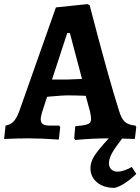

<svg xmlns="http://www.w3.org/2000/svg" viewBox="-30 -673 683 934"><path d="M611 139 633 173Q605 200 577.5 218Q550 236 527 241Q475 241 442.5 214.5Q410 188 410 145Q410 117 427 88.5Q444 60 499 0Q420 0 336 8L331 0L336 -59Q370 -62 385.5 -65.5Q401 -69 407 -75.5Q413 -82 413 -95Q413 -107 408 -130L387 -207Q335 -209 295 -209Q277 -209 220 -204L199 -202L174 -125Q168 -103 168 -94Q168 -76 178.5 -69Q189 -62 215 -62H258L263 -55L256 6Q171 0 110 0Q59 0 -10 3L-3 -62Q20 -66 35 -81Q50 -96 63 -130L242 -637L395 -653L406 -648Q498 -294 550 -131Q561 -95 578 -80Q595 -65 629 -62L633 -55L626 3L564 1Q527 49 513.5 74.5Q500 100 500 121Q500 140 511.5 151Q523 162 542 162Q557 162 576 155.5Q595 149 611 139ZM369 -289 310 -512H297L223 -286H295Q306 -286 369 -289Z"/></svg>

Font: Alegreya
Style: Bold
Weight: 700
Designer: Juan Pablo del Peral
Foundry: Huerta Tipografica
Version: Version 2.008; ttfautohint (v1.8)